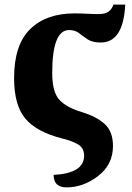

<svg xmlns="http://www.w3.org/2000/svg" viewBox="-20 -606 571 831"><path d="M268 205Q341 205 405 155.5Q469 106 469 26Q469 -36 434 -68.5Q399 -101 334 -121Q269 -140 237.5 -173.5Q206 -207 206 -290Q206 -476 279 -476Q305 -476 322 -462.5Q339 -449 359.5 -435.5Q380 -422 416 -422Q514 -422 522 -586H471Q465 -568 451 -556.5Q437 -545 406 -545Q384 -545 357 -546.5Q330 -548 302 -548Q180 -548 110.5 -480Q41 -412 41 -268Q41 -151 89.5 -93Q138 -35 248 -7Q293 4 318.5 19.5Q344 35 344 68Q344 144 212 151Q212 205 268 205Z"/></svg>

Font: Noto Serif SemiCondensed Extra
Style: Regular
Weight: 800
Width: 4
Designer: Monotype Design Team
Foundry: Monotype Imaging Inc.
Version: Version 1.002